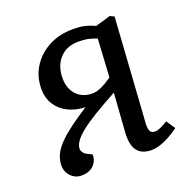

<svg xmlns="http://www.w3.org/2000/svg" viewBox="-102 -620 721 732"><g transform="rotate(-20 259.0 -254.0)"><path d="M332 -241Q280 -213 243 -190.5Q206 -168 182 -149Q158 -130 147 -114Q136 -98 136 -84Q136 -77 140.5 -70Q145 -63 152 -59L176 -47Q175 -19 157 -2.5Q139 14 109 14Q84 14 66.5 -4Q49 -22 49 -48Q49 -76 64 -101.5Q79 -127 113 -155.5Q147 -184 204 -221L211 -226Q172 -227 141.5 -242.5Q111 -258 94 -285Q77 -312 77 -348Q77 -398 101.5 -437Q126 -476 169 -499Q212 -522 269 -522Q293 -522 312.5 -518Q332 -514 356 -503L417 -521L434 -513L406 -88Q405 -68 410 -58Q415 -48 429 -48Q439 -48 451.5 -53.5Q464 -59 482 -70L506 -34Q487 -20 467 -9Q447 2 428 8Q409 14 393 14Q353 14 335 -10.5Q317 -35 321 -86ZM345 -456Q321 -465 306.5 -467.5Q292 -470 270 -470Q223 -470 195 -439.5Q167 -409 167 -359Q167 -317 191 -291.5Q215 -266 255 -266Q271 -266 290.5 -274.5Q310 -283 336 -301Z"/></g></svg>

Font: Literata 18pt
Style: Italic
Weight: 400
Italic angle: -2°
Designer: Latin by Veronika Burian and Jose Scaglione. Greek by Irene Vlachou. Cyrillic by Vera Evstafieva
Foundry: TypeTogether
Version: Version 3.103;gftools[0.9.29]